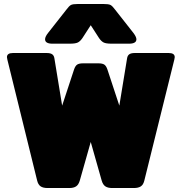

<svg xmlns="http://www.w3.org/2000/svg" viewBox="-20 -947 915 967"><path d="M207 -749Q207 -762 222 -781L314 -898Q328 -917 337.5 -922Q347 -927 375 -927H499Q527 -927 536.5 -922Q546 -917 560 -898L652 -781Q667 -761 667 -749Q667 -738 657.5 -732.5Q648 -727 631 -727H542Q514 -727 502 -733Q490 -739 479 -755L437 -820L395 -755Q384 -739 372 -733Q360 -727 332 -727H243Q226 -727 216.5 -732.5Q207 -738 207 -749ZM167 -38 17 -647 15 -659Q15 -680 45 -680H215Q234 -680 243 -673.5Q252 -667 254 -653L293 -415L353 -597Q359 -615 368.5 -621.5Q378 -628 398 -628H476Q496 -628 505.5 -621.5Q515 -615 521 -597L581 -415L620 -653Q622 -667 631 -673.5Q640 -680 659 -680H830Q860 -680 860 -659L858 -647L707 -38Q702 -17 689.5 -8.5Q677 0 654 0H545Q523 0 510.5 -8.5Q498 -17 492 -38L437 -232L382 -38Q376 -17 363.5 -8.5Q351 0 329 0H220Q197 0 184.5 -8.5Q172 -17 167 -38Z"/></svg>

Font: Mitr
Style: Bold
Weight: 700
Designer: Thanarat Vachiruckul
Foundry: Cadson Demak
Version: Version 1.003